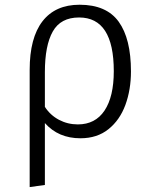

<svg xmlns="http://www.w3.org/2000/svg" viewBox="-20 -568 655 803"><path d="M527.7 -269.2Q527.7 -192.8 504.4 -129.2Q481 -65.6 433.6 -27.7Q386.2 10.3 316.4 10.3Q224.1 10.3 167.7 -53.3V205.6L104.1 214.4V-275.9Q104.1 -409.7 157.7 -479Q211.3 -548.2 312.8 -548.2Q425.1 -548.2 476.4 -477.2Q527.7 -406.2 527.7 -269.2ZM167.7 -266.2V-121Q190.3 -86.2 226.7 -66.9Q263.1 -47.7 305.6 -47.7Q378.5 -47.7 417.2 -105.6Q455.9 -163.6 455.9 -270.3Q455.9 -494.9 310.8 -494.9Q233.8 -494.9 200.8 -436.4Q167.7 -377.9 167.7 -266.2Z"/></svg>

Font: Fira Code Fixed Light
Style: Regular
Weight: 300
Monospace: yes
Designer: Carrois Corporate, Edenspiekermann AG, Nikita Prokopov
Foundry: Carrois Corporate, Edenspiekermann AG, Nikita Prokopov
Version: Version 5.002